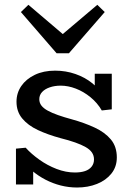

<svg xmlns="http://www.w3.org/2000/svg" viewBox="-20 -785 556 818"><path d="M308.3 13.9Q273.3 13.9 239 5.3Q204.8 -3.4 173.6 -19.6Q142.4 -35.9 117 -57.5Q91.5 -79.1 74.1 -105.9L121.4 -104.7V0.9H48V-151.7L89.4 -155.7Q113.5 -129 147.7 -104.7Q181.8 -80.3 221.1 -65.2Q260.5 -50.1 298.9 -50.1Q324.3 -50.1 342.4 -56.2Q360.5 -62.4 370.5 -75.2Q380.5 -88.1 380.5 -105.7Q380.5 -122.3 371.7 -135.2Q362.9 -148.1 345 -158.3Q327.2 -168.5 300.4 -178Q273.7 -187.5 237.9 -196.4Q183.3 -211.3 141.1 -231.1Q98.9 -251 74.6 -280.4Q50.3 -309.7 50.3 -351.7Q50.3 -388.6 70.7 -418.5Q91.2 -448.3 128.2 -466.1Q165.1 -484 215 -484Q260.2 -484 301.4 -469.7Q342.5 -455.5 374.6 -429.3Q406.6 -403 425.4 -367.1L383.7 -368.4V-471H456.2V-319.2L413.7 -314.4Q394.7 -347.1 365.4 -370.9Q336.1 -394.8 303.2 -407.4Q270.2 -420.1 238.5 -420.1Q213 -420.1 192 -412.9Q171 -405.7 159.2 -392.8Q147.4 -379.9 147.4 -362.3Q147.4 -346.8 156.7 -334.9Q165.9 -323.1 183.8 -313.4Q201.7 -303.6 227.4 -294.6Q253.2 -285.5 286.1 -276.6Q339.9 -261.7 383.5 -241.4Q427.1 -221.1 452.4 -190.8Q477.7 -160.4 477.7 -114.2Q477.7 -74.3 454.6 -45.5Q431.6 -16.7 393.2 -1.4Q354.9 13.9 308.3 13.9ZM394.6 -764.5 426.2 -733.7 273.5 -558H221.2L69 -733.7L101 -764.5L247.4 -639.9Z"/></svg>

Font: BioRhyme ExtraBold
Style: Regular
Weight: 800
Designer: Aoife Mooney
Foundry: Aoife Mooney Type
Version: Version 1.600;gftools[0.9.33]